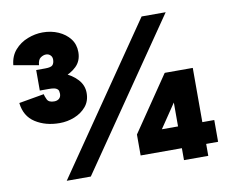

<svg xmlns="http://www.w3.org/2000/svg" viewBox="-78 -805 1079 903"><g transform="rotate(-10 462.0 -353.5)"><path d="M185 -273Q118 -273 69.5 -304Q21 -335 14 -399L134 -420Q136 -410 143.5 -394Q151 -378 177 -378Q192 -378 201 -386Q210 -394 210 -409Q210 -414 208.5 -421.5Q207 -429 197.5 -434.5Q188 -440 162 -440H119V-516H157Q201 -516 241.5 -500Q282 -484 308 -456Q334 -428 334 -391Q334 -352 312 -326Q290 -300 256 -286.5Q222 -273 185 -273ZM119 -469V-538H162Q191 -538 198.5 -547.5Q206 -557 206 -573Q206 -586 197.5 -594Q189 -602 177 -602Q164 -602 151 -593Q138 -584 136 -558L17 -579Q21 -622 46 -650.5Q71 -679 107 -693Q143 -707 179 -707Q220 -707 254 -692Q288 -677 308.5 -650.5Q329 -624 329 -587Q329 -545 302 -519Q275 -493 235 -481Q195 -469 157 -469ZM170 0 651 -700H766L285 0ZM621 -114 533 -157 712 -420 782 -352ZM533 -57V-157L597 -161H903V-57ZM730 0V-358L713 -420H846V0Z"/></g></svg>

Font: Figtree Black
Style: Regular
Weight: 900
Designer: Erik Kennedy
Foundry: Erik Kennedy
Version: Version 2.001;gftools[0.9.30]